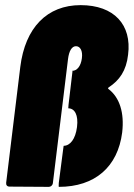

<svg xmlns="http://www.w3.org/2000/svg" viewBox="-20 -728 521 748"><path d="M17 -1 170 0C178 0 185 -6 186 -15L245 -498C249 -530 260 -548 276 -548C292 -548 303 -531 299 -501C295 -470 280 -452 261 -452C262 -452 263 -450 262 -447L247 -320C246 -311 246 -306 246 -306C271 -306 286 -280 280 -233C274 -186 253 -160 228 -160C228 -160 227 -155 226 -146L209 -15C208 -6 209 0 209 0C350 0 439 -78 456 -212C465 -289 446 -348 403 -381C400 -383 400 -385 404 -388C445 -415 472 -452 479 -515C494 -631 425 -708 294 -708C164 -708 78 -621 59 -467L4 -16C3 -7 8 -1 17 -1Z"/></svg>

Font: Barlow Condensed Black
Style: Italic
Weight: 900
Width: 3
Italic angle: -7°
Designer: Jeremy Tribby
Foundry: Tribby Type
Version: Version 1.422;hotconv 1.0.109;makeotfexe 2.5.65596